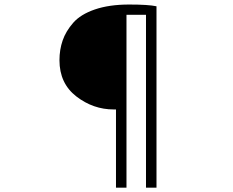

<svg xmlns="http://www.w3.org/2000/svg" viewBox="-20 -779 1040 856"><path d="M497.1 57.6V-291H487.3Q395.5 -291 320.3 -349.1Q245.1 -407.2 245.1 -510.7Q245.1 -557.6 259.3 -598.6Q273.4 -639.6 306.2 -677.2Q338.9 -714.8 402.8 -736.8Q466.8 -758.8 555.7 -758.8Q641.6 -758.8 677.7 -751V57.6H630.9V-712.9H543.9V57.6Z"/></svg>

Font: Gen Shin Gothic Light
Style: Regular
Weight: 200
Designer: [Source Han Sans]
Ryoko NISHIZUKA  (kana & ideographs); Paul D. Hunt (Latin, Greek & Cyrillic); Wenlong ZHANG  (bopomofo
Version: Version 1.002.20150607